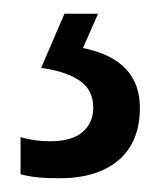

<svg xmlns="http://www.w3.org/2000/svg" viewBox="-20 -20 242 280"><path d="M184 137Q184 187 153 213.5Q122 240 66 240Q30 240 10 234V180Q30 186 53 186Q85 186 100.5 172.5Q116 159 116 137Q116 111 96 97.5Q76 84 40 79L74 0H123L101 50Q184 67 184 137Z"/></svg>

Font: Noto Sans Hebrew ExtraCondensed
Style: Regular
Weight: 400
Width: 2
Designer: Monotype Design Team
Foundry: Monotype Imaging Inc.
Version: Version 2.004; ttfautohint (v1.8.4.7-5d5b)